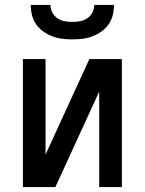

<svg xmlns="http://www.w3.org/2000/svg" viewBox="-20 -760 588 780"><path d="M73 0V-520H165V-132L343 -520H475V0H383V-388L205 0ZM274 -600Q253 -600 232.5 -602.5Q212 -605 192.5 -612.5Q173 -620 156 -632Q139 -644 127 -661Q115 -678 110 -698.5Q105 -719 105 -740H185Q185 -724 192.5 -709.5Q200 -695 213 -686Q226 -677 242 -674Q258 -671 274 -671Q290 -671 306 -674Q322 -677 335 -686Q348 -695 355.5 -709.5Q363 -724 363 -740H443Q443 -719 438 -698.5Q433 -678 421 -661Q409 -644 392 -632Q375 -620 355.5 -612.5Q336 -605 315.5 -602.5Q295 -600 274 -600Z"/></svg>

Font: Iosevka Semi-Condensed Medium
Style: Regular
Weight: 500
Monospace: yes
Designer: Belleve Invis
Foundry: Belleve Invis
Version: Version 27.3.5